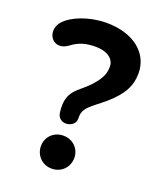

<svg xmlns="http://www.w3.org/2000/svg" viewBox="-135 -798 734 887"><g transform="rotate(20 232.5 -355.0)"><path d="M226 -214C252 -220 263 -235 263 -256C260 -309 297 -324 360 -377C429 -437 453 -485 453 -546C453 -647 366 -715 235 -715C176 -715 98 -697 49 -657C-24 -601 34 -503 108 -557C145 -586 182 -594 226 -594C279 -594 318 -570 318 -530C318 -497 309 -471 270 -428C217 -370 162 -362 173 -256C175 -225 199 -209 226 -214ZM226 5C274 5 308 -32 308 -77C308 -121 274 -157 226 -157C178 -157 144 -121 144 -77C144 -32 178 5 226 5Z"/></g></svg>

Font: SN Pro
Style: Bold
Weight: 700
Designer: Tobias Whetton
Foundry: Supernotes
Version: Version 1.003;Glyphs 3.3 (3324)